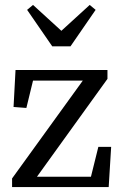

<svg xmlns="http://www.w3.org/2000/svg" viewBox="-20 -759 496 779"><path d="M29 0V-35L316 -432H114L87 -321L35 -325L43 -475H416V-439L130 -42H349L379 -163H431L421 0ZM114 -739 229 -634 344 -739 368 -719 266 -571H192L90 -719Z"/></svg>

Font: Source Serif 4
Style: Regular
Weight: 400
Designer: Frank Grießhammer
Foundry: Adobe
Version: Version 4.005;hotconv 1.1.0;makeotfexe 2.6.0